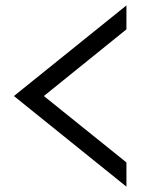

<svg xmlns="http://www.w3.org/2000/svg" viewBox="-20 -740 540 720"><path d="M454.1 -40 32.2 -379.9 454.1 -719.7V-629.9L144.5 -379.9L454.1 -130.9Z"/></svg>

Font: Kosugi
Style: Regular
Weight: 400
Version: Version 4.002